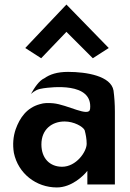

<svg xmlns="http://www.w3.org/2000/svg" viewBox="-20 -811 573 844"><path d="M175 -467C152 -457 131 -425 116 -398C132 -412 146 -420 171 -423C201 -427 389 -453 376 -332C372 -294 277 -351 214 -357C192 -359 174 -359 155 -353C97 -337 67 -293 49 -243C38 -211 35 -176 41 -139C60 -48 139 13 230 13C295 13 348 -39 364 -60V0H485V-320C485 -353 483 -383 479 -413C468 -477 361 -495 279 -495C231 -495 199 -484 175 -467ZM253 -78C199 -78 162 -115 162 -176C162 -243 209 -277 264 -277C305 -277 344 -255 352 -239C357 -221 361 -200 361 -179C361 -144 315 -78 253 -78ZM91 -600 161 -555 272 -671 388 -555 458 -600 272 -791Z"/></svg>

Font: Bluebird
Style: Nrw
Weight: 400
Designer: Jasper
Foundry: Cannot Into Space Fonts
Version: Version 0.98